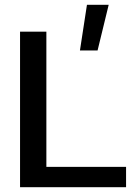

<svg xmlns="http://www.w3.org/2000/svg" viewBox="-20 -775 565 795"><path d="M340 -755H430L384 -566H311ZM63 -644H172V-84H502V0H63Z"/></svg>

Font: Kanit
Style: Regular
Weight: 400
Designer: Katatrad Team
Foundry: Cadson Demak
Version: Version 1.001